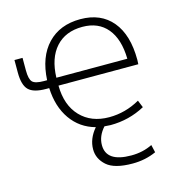

<svg xmlns="http://www.w3.org/2000/svg" viewBox="-111 -626 869 941"><g transform="rotate(-15 324.0 -155.0)"><path d="M554 -283Q552 -383 507 -437Q462 -491 381 -491Q295 -491 246 -436.5Q197 -382 194 -283ZM147 -283Q153 -400 215 -465Q277 -530 381 -530Q485 -530 542.5 -461Q600 -392 600 -265Q600 -262 599.5 -254Q599 -246 599 -243H194Q195 -143 249.5 -86Q304 -29 395 -29Q477 -29 551 -71L566 -34Q485 10 391 10Q380 10 360 8Q324 48 324 94Q324 180 451 180Q510 180 558 156L567 195Q512 220 447 220Q355 220 316 185.5Q277 151 277 103Q277 49 318 1Q241 -20 196 -84Q151 -148 147 -243H131Q68 -243 43 -268Q18 -293 18 -356V-420H59V-357Q59 -312 73 -297.5Q87 -283 131 -283Z"/></g></svg>

Font: M PLUS 1p Light
Style: Regular
Weight: 300
Version: Version 1.061